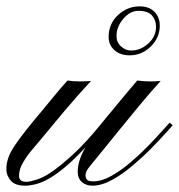

<svg xmlns="http://www.w3.org/2000/svg" viewBox="-49 -586 566 607"><path d="M30.8 1Q-1 1 -14.6 -14.6Q-28.3 -30.3 -28.8 -48.3Q-30.8 -84.5 -1.7 -127Q27.3 -169.4 81.5 -232.9Q100.6 -255.4 121.3 -281.2Q142.1 -307.1 164.6 -331.5Q181.2 -328.6 203.6 -328.6Q210.4 -328.6 222.7 -329.1Q234.9 -329.6 238.8 -330.1Q197.3 -285.6 155.8 -236.3Q114.3 -187 81.5 -147Q70.8 -133.8 53.7 -114Q36.6 -94.2 23.7 -72Q10.7 -49.8 11.2 -28.8Q11.2 -22 16.1 -16.6Q21 -11.2 34.7 -11.2Q44.4 -11.2 65.2 -17.6Q85.9 -23.9 109.4 -39.1Q142.1 -61 183.6 -99.4Q225.1 -137.7 273.9 -198.2Q284.7 -211.4 291.5 -219.7Q298.3 -228 304.2 -234.9Q321.3 -255.9 341.3 -279.8Q361.3 -303.7 384.8 -331.5Q400.4 -330.1 406.7 -329.3Q413.1 -328.6 423.8 -328.6Q446.8 -328.6 459 -330.1Q430.2 -298.8 393.3 -254.4Q356.4 -210 320.3 -165.3Q284.2 -120.6 256.8 -86.9Q233.4 -59.6 227.3 -49.6Q221.2 -39.6 221.2 -30.3Q221.7 -24.4 225.3 -18.6Q229 -12.7 246.6 -12.7Q272.5 -12.7 303 -29.8Q333.5 -46.9 363.5 -72.5Q393.6 -98.1 419.7 -125Q445.8 -151.9 463.9 -172.4Q481.9 -192.9 487.3 -198.2L497.1 -189.9Q491.2 -183.6 472.4 -162.6Q453.6 -141.6 426.3 -114Q398.9 -86.4 367.4 -60.1Q335.9 -33.7 303.7 -16.4Q271.5 1 243.2 1Q223.6 1 210.4 -10Q197.3 -21 196.8 -40.5Q196.3 -58.1 201.9 -77.1Q207.5 -96.2 221.2 -120.1Q160.2 -54.2 111.8 -24.9Q86.9 -9.8 66.4 -4.4Q45.9 1 30.8 1ZM360.8 -411.1Q331.1 -411.1 312.7 -427.5Q294.4 -443.8 294.4 -469.2Q294.4 -510.7 324 -538.3Q353.5 -565.9 392.6 -565.9Q422.4 -565.9 439.2 -548.8Q456.1 -531.7 456.1 -505.4Q456.1 -466.8 427.7 -439Q399.4 -411.1 360.8 -411.1ZM365.7 -426.3Q395.5 -426.3 419.9 -448.5Q444.3 -470.7 444.3 -501.5Q444.3 -522.9 431.2 -537.4Q418 -551.8 389.2 -551.8Q362.3 -551.8 340.8 -526.6Q319.3 -501.5 319.3 -472.2Q319.3 -452.1 333.7 -439.2Q348.1 -426.3 365.7 -426.3Z"/></svg>

Font: Pinyon Script
Style: Regular
Weight: 400
Designer: Nicole Fally, Eben Sorkin
Foundry: Sorkin Type Co.
Version: Version 1.008; ttfautohint (v1.8.4.7-5d5b)